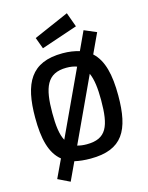

<svg xmlns="http://www.w3.org/2000/svg" viewBox="-150 -1031 959 1243"><g transform="rotate(-15 329.0 -409.0)"><path d="M215 -760 458 -842 423 -939 187 -836ZM329 -86C304 -86 284 -89 266 -94L465 -522C485 -478 492 -417 492 -339C492 -165 462 -86 329 -86ZM165 -339C165 -509 197 -599 329 -599C356 -599 379 -595 398 -588L195 -152C172 -194 165 -256 165 -339ZM329 10C543 10 607 -106 607 -339C607 -477 584 -578 519 -637L581 -770L499 -805L441 -680C409 -690 372 -696 329 -696C115 -696 50 -568 50 -339C50 -197 74 -97 143 -41L85 82L165 121L222 -1C253 6 288 10 329 10Z"/></g></svg>

Font: RazerF5 SemiBold
Style: Regular
Weight: 600
Foundry: Razer Inc.
Version: Version 2